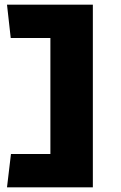

<svg xmlns="http://www.w3.org/2000/svg" viewBox="-20 -716 518 823"><path d="M378 -696H10L26 -553H196V-56H27L10 87H378Z"/></svg>

Font: Catamaran Black
Style: Regular
Weight: 900
Designer: Pria Ravichandran
Version: Version 2.000